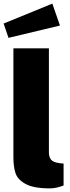

<svg xmlns="http://www.w3.org/2000/svg" viewBox="-23 -1029 385 1060"><path d="M51 -160V-762H247V-187Q247 -163 258.5 -148Q270 -133 307 -128L328 -126V-5Q287 11 253 11Q162 11 118 -13.5Q74 -38 62.5 -73.5Q51 -109 51 -160ZM308 -888 24 -820 -3 -899 266 -1009Z"/></svg>

Font: Morrison Black
Style: Regular
Weight: 900
Designer: Pablo Impallari, Rodrigo Fuenzalida (Modified by Dan O. Williams)
Version: Version 0.03;June 6, 2019;FontCreator 11.5.0.2425 64-bit; tt